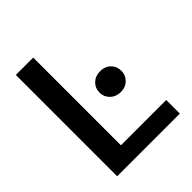

<svg xmlns="http://www.w3.org/2000/svg" viewBox="-196 -819 938 938"><g transform="rotate(-45 273.5 -350.0)"><path d="M69 0V-700H189V-94H502V0ZM373 -278Q340 -278 318.5 -299Q297 -320 297 -349Q297 -381 318.5 -401.5Q340 -422 373 -422Q406 -422 427 -401.5Q448 -381 448 -349Q448 -320 427 -299Q406 -278 373 -278Z"/></g></svg>

Font: DM Sans 24pt SemiBold
Style: Regular
Weight: 600
Designer: Colophon Foundry, Jonny Pinhorn
Foundry: Colophon Foundry
Version: Version 4.004;gftools[0.9.30]